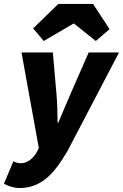

<svg xmlns="http://www.w3.org/2000/svg" viewBox="-44 -766 624 974"><path d="M52 188Q37 188 14 181.5Q-9 175 -24 166L24 52Q41 62 62 62Q85 62 107 46.5Q129 31 143 5L153 -15L65 -500H224L242 -295Q245 -263 246.5 -221.5Q248 -180 248 -144H252Q267 -179 284 -220Q301 -261 316 -295L406 -500H560L299 -1Q271 47 243.5 83Q216 119 187 142Q158 165 125 176.5Q92 188 52 188ZM178 -558 124 -622 252 -746H428L512 -618L442 -558L332 -646H328Z"/></svg>

Font: mr_Source Sans Pro
Style: Italic
Weight: 900
Italic angle: -11°
Designer: Paul D. Hunt
Foundry: Adobe Systems Incorporated
Version: Version 1.076;July 10, 2024;FontCreator 11.5.0.2430 64-bit